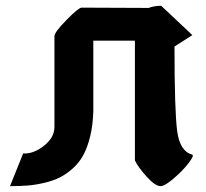

<svg xmlns="http://www.w3.org/2000/svg" viewBox="-20 -636 704 656"><path d="M59.1 -111.8Q93.8 -109.4 129.9 -137.7Q166 -166 166 -202.1V-512.2Q166 -525.9 207.3 -567.9Q248.5 -609.9 258.8 -609.9L487.8 -608.9Q506.3 -616.2 530.8 -616.2L637.2 -516.1L576.2 -477.1Q576.2 -256.3 585.4 -187.7Q594.7 -119.1 636.2 -107.9Q645 -105.5 624.3 -78.6Q603.5 -51.8 573 -25.9Q542.5 0 528.8 0Q510.3 0 481 -32.5Q451.7 -64.9 440.9 -87.9V-126V-497.1H298.8V-255.9Q297.4 -209 288.3 -171.1Q279.3 -133.3 265.1 -106.9Q251 -80.6 229.2 -61Q207.5 -41.5 184.8 -30Q162.1 -18.6 132.3 -11.5Q102.5 -4.4 75.2 -2.2Q47.9 0 14.2 0Z"/></svg>

Font: KJV1611
Style: Regular
Weight: 400
Version: Version 3.6.1